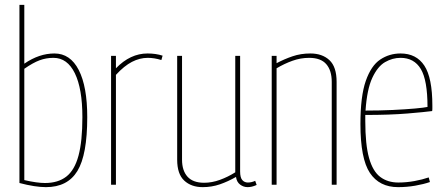

<svg xmlns="http://www.w3.org/2000/svg" viewBox="-20 -760 1831 790"><path d="M60 -7V-740H80V-498Q141 -540 204 -540Q269 -540 304 -472Q339 -404 339 -278Q339 -123 298.5 -56.5Q258 10 169 10Q125 10 60 -7ZM80 -19Q132 -7 165 -7Q219 -7 253 -33.5Q287 -60 303 -119.5Q319 -179 319 -278Q319 -395 288 -458.5Q257 -522 200 -522Q170 -522 143 -512Q116 -502 80 -477Z M457 -530V-479Q516 -540 587 -540Q621 -540 649 -531L644 -513Q615 -522 588 -522Q555 -522 523 -505.5Q491 -489 457 -452V0H437V-530Z M814 10Q767 10 738 -17Q709 -44 709 -103V-530H729V-103Q729 -58 751.5 -33Q774 -8 820 -8Q852 -8 885 -20Q918 -32 948 -51V-530H968V-55Q968 -29 977 -19Q986 -9 1000 -9Q1015 -9 1030 -16L1036 1Q1025 6 1016 8Q1007 10 999 10Q982 10 968 -0.5Q954 -11 951 -32Q918 -13 884.5 -1.5Q851 10 814 10Z M1098 0V-530H1118V-500Q1150 -517 1184 -528.5Q1218 -540 1257 -540Q1306 -540 1335.5 -512.5Q1365 -485 1365 -423V0H1345V-423Q1345 -470 1322.5 -496Q1300 -522 1252 -522Q1217 -522 1183.5 -510Q1150 -498 1118 -479V0Z M1618 10Q1541 10 1502 -48.5Q1463 -107 1463 -250Q1463 -364 1485 -427Q1507 -490 1544.5 -515Q1582 -540 1628 -540Q1693 -540 1726 -490Q1759 -440 1759 -325Q1759 -321 1759 -313.5Q1759 -306 1758 -303Q1728 -299 1656.5 -293Q1585 -287 1483 -287Q1483 -281 1483 -274.5Q1483 -268 1483 -262Q1483 -165 1498.5 -110Q1514 -55 1544.5 -32Q1575 -9 1619 -9Q1652 -9 1685 -15Q1718 -21 1744 -30L1749 -11Q1723 -2 1688.5 4Q1654 10 1618 10ZM1484 -305Q1542 -305 1595.5 -307.5Q1649 -310 1687.5 -313.5Q1726 -317 1739 -320Q1739 -430 1711.5 -476Q1684 -522 1628 -522Q1595 -522 1564.5 -504.5Q1534 -487 1512 -440Q1490 -393 1484 -305Z"/></svg>

Font: Georama SemiCondensed Thin
Style: Regular
Weight: 100
Width: 4
Designer: Jean-Baptiste Levee
Foundry: Production Type
Version: Version 1.000